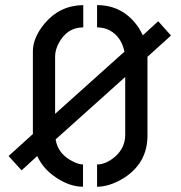

<svg xmlns="http://www.w3.org/2000/svg" viewBox="-20 -708 692 733"><path d="M12.7 -112.3 105.5 -196.3V-511.7Q105.5 -563.5 149.4 -617.2Q208 -687.5 297.9 -688.5V-603.5Q236.3 -603.5 204.1 -543Q190.4 -516.6 190.4 -493.2V-273.4L455.1 -510.7Q443.4 -567.4 399.4 -591.8Q377 -603.5 350.6 -603.5V-688.5Q451.2 -688.5 509.8 -601.6Q518.6 -586.9 525.4 -573.2L584 -627L632.8 -572.3L543 -491.2V-190.4Q543 -82 446.3 -24.4Q395.5 4.9 350.6 4.9V-80.1Q384.8 -80.1 419.9 -110.4Q457 -143.6 458 -190.4V-414.1L192.4 -175.8Q201.2 -119.1 259.8 -90.8Q281.2 -80.1 296.9 -80.1V4.9Q242.2 4.9 185.5 -36.1Q142.6 -67.4 122.1 -112.3L62.5 -57.6Z"/></svg>

Font: Post No Bills Jaffna SemiBold
Style: Regular
Weight: 600
Designer: Kosala Senevirathne, Siva Puranthara, Lasantha Premarathna, Tharique Azeez
Foundry: Mooniak
Version: Version 1.220 ; ttfautohint (v1.6)